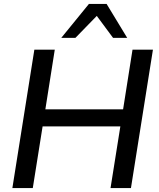

<svg xmlns="http://www.w3.org/2000/svg" viewBox="-20 -958 810 978"><path d="M43 0 155 -705H259L211 -401H607L655 -705H759L647 0H543L593 -314H197L147 0ZM292 -765 433 -938H523L628 -765H556L473 -877L364 -765Z"/></svg>

Font: Mulish SemiBold
Style: Italic
Weight: 600
Italic angle: -9°
Designer: Vernon Adams
Foundry: Vernon Adams
Version: Version 3.603; ttfautohint (v1.8.3)